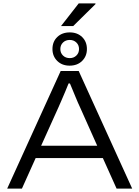

<svg xmlns="http://www.w3.org/2000/svg" viewBox="-20 -1100 813 1120"><path d="M22 0 334 -686H439L751 0H660L580 -178H188L108 0ZM220 -250H547L447 -474Q442 -484 434.5 -501.5Q427 -519 418.5 -539.5Q410 -560 402 -579.5Q394 -599 388 -613H380Q372 -592 360.5 -565.5Q349 -539 338.5 -514Q328 -489 321 -474ZM386 -717Q342 -717 314 -744.5Q286 -772 286 -814Q286 -857 314 -884Q342 -911 387 -911Q431 -911 459 -884Q487 -857 487 -814Q487 -772 459 -744.5Q431 -717 386 -717ZM387 -761Q410 -761 425.5 -776Q441 -791 441 -814Q441 -837 425.5 -852Q410 -867 387 -867Q363 -867 347.5 -852Q332 -837 332 -814Q332 -791 347.5 -776Q363 -761 387 -761ZM336 -948 439 -1080H537V-1076L407 -948Z"/></svg>

Font: Archivo SemiExpanded Light
Style: Regular
Weight: 300
Width: 6
Designer: Hector Gatti
Foundry: Omnibus-Type
Version: Version 2.001